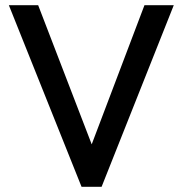

<svg xmlns="http://www.w3.org/2000/svg" viewBox="-20 -717 701 737"><path d="M293 0 14 -697H126.5L332 -163L534.5 -697H647L370 0Z"/></svg>

Font: HK Grotesk Medium
Style: Regular
Weight: 500
Designer: Alfredo Marco Pradil
Foundry: Hanken Design Co.
Version: Version 3.001;FEAKit 1.0